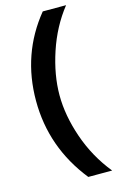

<svg xmlns="http://www.w3.org/2000/svg" viewBox="-135 -761 615 1010"><g transform="rotate(-15 172.0 -255.5)"><path d="M214 196Q52 -7 52 -261.5Q52 -516 208 -707H335Q260 -612 219.5 -490Q179 -368 179 -257.5Q179 -147 221 -25.5Q263 96 344 196Z"/></g></svg>

Font: Hind Guntur SemiBold
Style: Regular
Weight: 600
Designer: Manushi Parikh, Hitesh Malaviya
Foundry: Indian Type Foundry
Version: Version 1.000;PS 1.0;hotconv 1.0.86;makeotf.lib2.5.63406; tt